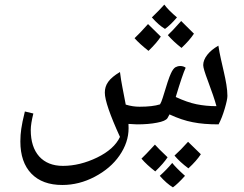

<svg xmlns="http://www.w3.org/2000/svg" viewBox="-20 -537 1053 829"><path d="M571.3 0C605 0 633.8 -2.4 658.2 -7.3C682.6 -11.7 697.8 -18.6 703.1 -26.9L711.9 -43C747.6 -26.4 781.2 -15.1 812.5 -9.3C843.8 -2.9 880.9 0 923.8 0C933.6 -18.6 942.4 -41 950.2 -67.4C958 -93.8 961.9 -112.3 961.9 -123C961.9 -184.6 934.6 -261.7 922.9 -339.8C882.3 -316.9 857.4 -285.2 857.4 -255.9C857.4 -245.6 864.3 -223.1 877.4 -188.5C894.5 -142.6 907.2 -106 914.6 -78.6C883.8 -78.6 855.5 -81.5 828.6 -86.9C801.8 -92.3 771.5 -103 738.8 -118.2C758.3 -183.1 772.5 -225.1 781.7 -244.6C775.4 -249.5 767.6 -252 758.3 -252C750.5 -252 743.7 -250 737.3 -246.6C731 -242.7 724.1 -233.9 717.8 -219.7C710.9 -205.6 699.2 -170.4 682.6 -114.7C678.7 -102.1 674.8 -92.8 670.9 -86.4C649.4 -79.6 620.1 -76.2 582.5 -76.2C563 -76.2 543 -79.1 522.9 -85.4L508.8 -158.7C504.4 -180.2 501 -202.6 498 -226.1C449.7 -197.3 432.6 -171.4 432.6 -136.7C432.6 -105 454.6 -41 498 54.2C481.4 89.4 448.7 119.1 399.4 143.1C350.1 167 300.8 179.2 251.5 179.2C208 179.2 173.8 165.5 149.4 138.7C125 111.3 112.8 73.2 112.8 24.4C112.8 6.3 116.7 -17.6 124 -46.9L87.4 -55.7C79.1 -22.9 74.2 2.4 71.8 19.5C69.3 36.6 67.9 54.7 67.9 73.7C67.9 133.8 84 180.2 115.7 212.9C147.5 245.6 191.9 261.7 249 261.7C297.4 261.7 343.8 250 389.2 226.1C434.6 202.1 470.2 171.9 496.1 134.3C522 96.7 535.2 57.6 535.2 16.6L534.7 -2ZM744.1 -461.9C720.2 -481.9 701.7 -500.5 689.5 -517.1C673.8 -499.5 655.8 -481 635.7 -461.9C654.8 -439.9 673.8 -423.3 692.4 -412.1C707.5 -422.9 725.1 -439.5 744.1 -461.9ZM674.3 -378.9C644.5 -407.7 626.5 -425.8 619.1 -433.1C596.2 -407.2 577.1 -387.2 561 -372.1C575.2 -356 595.2 -337.9 621.1 -317.4C645 -340.3 662.6 -360.8 674.3 -378.9ZM762.2 -446.3C735.8 -416.5 716.8 -396.5 704.6 -385.3C720.7 -366.7 740.7 -348.1 763.7 -330.1C786.6 -351.6 804.7 -372.1 817.4 -391.6ZM703.6 142.1C674.8 114.7 656.7 96.7 648.9 87.4C619.1 119.6 600.1 139.6 590.8 147.9C606 166 626 184.1 650.4 203.1C674.8 179.7 692.4 159.2 703.6 142.1ZM792 75.2C770.5 99.1 751 119.1 733.4 134.8C748.5 152.8 768.6 171.4 793.5 189.9C817.4 168 835 147.5 847.2 128.9ZM778.8 222.2C752 198.2 733.9 179.7 723.6 166.5C708 185.5 689.9 204.1 669.9 222.2C689 244.1 708 260.7 726.6 272C739.7 262.7 757.3 246.1 778.8 222.2Z"/></svg>

Font: Noto Naskh Arabic
Style: Regular
Weight: 400
Designer: Monotype Design Team
Foundry: Monotype Imaging Inc.
Version: Version 1.07